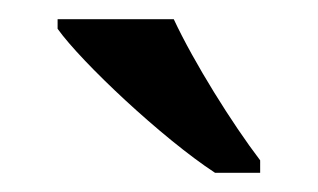

<svg xmlns="http://www.w3.org/2000/svg" viewBox="-20 -786 331 200"><path d="M204 -606H251V-619C222 -657 182 -721 161 -766H40V-756C65 -721 149 -642 204 -606Z"/></svg>

Font: Noto Serif Tamil Medium
Style: Italic
Weight: 500
Italic angle: -12°
Designer: Indian Type Foundry, Tom Grace, and the Monotype Design Team
Foundry: Monotype Imaging Inc.
Version: Version 2.003